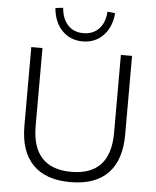

<svg xmlns="http://www.w3.org/2000/svg" viewBox="-61 -984 847 1044"><g transform="rotate(5 362.0 -462.5)"><path d="M362 8Q227 8 157 -64Q87 -136 87 -275V-705H148V-280Q148 -163 202.5 -105.5Q257 -48 362 -48Q468 -48 522 -105.5Q576 -163 576 -280V-705H637V-275Q637 -136 567 -64Q497 8 362 8ZM362 -760Q295 -760 250.5 -805Q206 -850 199 -928L241 -933Q246 -872 278 -838.5Q310 -805 362 -805Q414 -805 446.5 -838.5Q479 -872 483 -933L525 -928Q518 -850 473.5 -805Q429 -760 362 -760Z"/></g></svg>

Font: Nunito Sans 12pt ExtraLight Light
Style: Regular
Weight: 300
Version: Version 3.101;gftools[0.9.27]